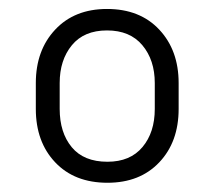

<svg xmlns="http://www.w3.org/2000/svg" viewBox="-20 -741 490 424"><path d="M59.1 -557.6Q59.1 -629.9 101.8 -675.5Q144.5 -721.2 216.3 -721.2Q289.1 -721.2 331.8 -675.5Q374.5 -629.9 374.5 -557.6V-500.5Q374.5 -427.7 331.8 -382.6Q289.1 -337.4 217.3 -337.4Q144.5 -337.4 101.8 -382.6Q59.1 -427.7 59.1 -500.5ZM111.8 -500.5Q111.8 -448.2 138.4 -416Q165 -383.8 217.3 -383.8Q267.6 -383.8 294.7 -416.3Q321.8 -448.7 321.8 -500.5V-557.6Q321.8 -608.4 294.4 -641.1Q267.1 -673.8 216.3 -673.8Q165.5 -673.8 138.7 -641.1Q111.8 -608.4 111.8 -557.6Z"/></svg>

Font: TypoPRO Roboto Slab
Style: Light
Weight: 300
Designer: Google
Version: Version 1.100263; 2013; ttfautohint (v0.94.20-1c74) -l 8 -r 